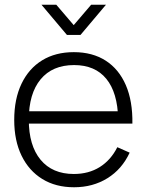

<svg xmlns="http://www.w3.org/2000/svg" viewBox="-20 -775 619 810"><path d="M155 -755H217.5L291 -669L364.5 -755H427L319.5 -627.5H262.5ZM292.5 15Q215 15 158.5 -19.8Q102 -54.5 71 -118.2Q40 -182 40 -269Q40 -357.5 70.8 -421.8Q101.5 -486 157.8 -520.5Q214 -555 291.5 -555Q370 -555 425.8 -519.2Q481.5 -483.5 510.8 -416Q540 -348.5 538.5 -253.5H478.5V-273.5Q476 -384.5 428.5 -442.5Q381 -500.5 292.5 -500.5Q201 -500.5 151.2 -440.2Q101.5 -380 101.5 -270Q101.5 -161 151.2 -101Q201 -41 291.5 -41Q354 -41 400.8 -70.2Q447.5 -99.5 475 -154L527 -131Q494.5 -61 433 -23Q371.5 15 292.5 15ZM79.5 -253.5V-305.5H506V-253.5Z"/></svg>

Font: Manrope ExtraLight Light
Style: Regular
Weight: 300
Version: Version 4.504